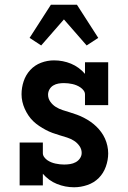

<svg xmlns="http://www.w3.org/2000/svg" viewBox="-20 -783 540 811"><path d="M293 8Q274 8 256 4.5Q238 1 220.5 -6Q203 -13 188 -24Q173 -35 161 -49V0H63V-181H161V-136Q161 -127 167 -119Q173 -111 180.5 -106Q188 -101 196.5 -97.5Q205 -94 214.5 -92Q224 -90 233 -89Q242 -88 251 -88Q264 -88 276.5 -90Q289 -92 300 -98Q311 -104 318 -114.5Q325 -125 325 -137Q325 -153 315.5 -166.5Q306 -180 292.5 -188.5Q279 -197 263.5 -202Q248 -207 232.5 -211.5Q217 -216 202 -221.5Q187 -227 173 -234.5Q159 -242 145.5 -251Q132 -260 120.5 -271Q109 -282 100 -295.5Q91 -309 84.5 -323.5Q78 -338 74.5 -353.5Q71 -369 71 -385Q71 -413 80 -440Q89 -467 108 -487.5Q127 -508 153.5 -518Q180 -528 208 -528Q227 -528 245 -524.5Q263 -521 280 -514Q297 -507 312 -496Q327 -485 339 -471V-520H437V-339H339V-384Q339 -393 333.5 -400.5Q328 -408 320 -413.5Q312 -419 303.5 -422.5Q295 -426 286 -428Q277 -430 268 -431Q259 -432 250 -432Q238 -432 226.5 -430Q215 -428 205 -422Q195 -416 189 -405.5Q183 -395 183 -383Q183 -367 192.5 -353.5Q202 -340 215.5 -331.5Q229 -323 244.5 -318Q260 -313 275 -308.5Q290 -304 305 -298.5Q320 -293 334.5 -285.5Q349 -278 362 -269Q375 -260 386.5 -249Q398 -238 407.5 -225Q417 -212 423.5 -197.5Q430 -183 433.5 -167Q437 -151 437 -135Q437 -107 427 -79Q417 -51 397 -31Q377 -11 349 -1.5Q321 8 293 8ZM154 -591 105 -623 195 -763H305L350 -693L395 -623L346 -591L250 -701Z"/></svg>

Font: Iosevka Curly Slab
Style: Bold
Weight: 700
Monospace: yes
Designer: Belleve Invis
Foundry: Belleve Invis
Version: Version 22.1.2; ttfautohint (v1.8.4)